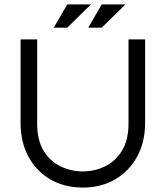

<svg xmlns="http://www.w3.org/2000/svg" viewBox="-20 -840 749 868"><path d="M354 8Q272 8 208.5 -28.5Q145 -65 109 -131Q73 -197 73 -285V-662H148V-283Q148 -206 177.5 -158Q207 -110 254.5 -87.5Q302 -65 354 -65Q407 -65 454 -87.5Q501 -110 531 -158Q561 -206 561 -283V-662H636V-285Q636 -198 600 -132Q564 -66 500.5 -29Q437 8 354 8ZM223 -715 284 -820H391L284 -715ZM379 -715 440 -820H547L440 -715Z"/></svg>

Font: Questrial
Style: Regular
Weight: 400
Designer: Joe Prince, Laura Meseguer
Foundry: Joe Prince, Laura Meseguer
Version: Version 2.000; ttfautohint (v1.8.3)